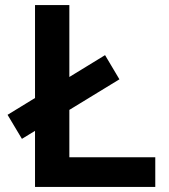

<svg xmlns="http://www.w3.org/2000/svg" viewBox="-20 -735 663 755"><path d="M590.6 0H117.7V-715H252.7V-116.6H590.6ZM449.6 -423.1 66.2 -189 9.7 -283.5 393.1 -518.2Z"/></svg>

Font: Wix Madefor Display
Style: Regular
Weight: 400
Designer: Dalton Maag Ltd
Foundry: Dalton Maag Ltd
Version: Version 3.100